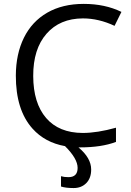

<svg xmlns="http://www.w3.org/2000/svg" viewBox="-20 -744 671 982"><path d="M403.8 -649.9Q286.1 -649.4 217.8 -571.3Q149.4 -493.2 149.9 -355Q150.4 -216.8 215.8 -140.6Q281.2 -64.5 402.8 -64Q477.5 -64 573.2 -90.8V-18.1Q499 9.8 390.1 9.8Q385.7 9.8 381.3 9.8Q446.3 64 446.3 123Q446.3 167 421.4 192.4Q396.5 217.8 356.4 217.8Q316.4 217.8 292 210V157.2Q307.6 162.1 330.1 162.1Q377 162.1 377 114.7Q377 67.4 312.5 3.4Q210 -15.1 146.5 -85.9Q60.5 -181.6 61 -357.9Q61.5 -468.3 102.5 -551.3Q143.6 -634.3 221.7 -679.2Q299.8 -724.1 408.2 -724.1Q517.1 -724.1 601.1 -683.1L565.9 -611.8Q484.9 -649.9 403.8 -649.9Z"/></svg>

Font: OpenSans-Regular
Style: Regular
Weight: 400
Foundry: Ascender Corporation
Version: Version 1.10